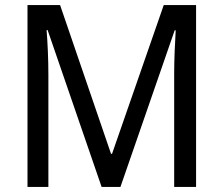

<svg xmlns="http://www.w3.org/2000/svg" viewBox="-20 -800 878 754"><path d="M379 -66H453L666 -681H670C667 -630 664 -566 664 -511V-66H750V-780H623L420 -196H416L216 -780H88V-66H170V-508C170 -566 167 -632 163 -682H167Z"/></svg>

Font: Noto Sans Malayalam UI SemiCondensed
Style: Regular
Weight: 400
Width: 4
Designer: Jelle Bosma - Monotype Design Team
Foundry: Monotype Imaging Inc.
Version: Version 2.104